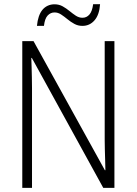

<svg xmlns="http://www.w3.org/2000/svg" viewBox="-20 -914 665 934"><path d="M536.6 0H482.4L134.8 -632.3H132.3Q133.3 -609.9 133.8 -586.7Q134.3 -563.5 135 -538.1Q135.7 -512.7 135.7 -485.4V0H88.4V-713.9H143.1L490.2 -85.9H492.7Q492.2 -109.4 491.5 -135.7Q490.7 -162.1 490 -187.7Q489.3 -213.4 489.3 -234.4V-713.9H536.6ZM159.7 -788.1Q162.1 -813.5 168.7 -833Q175.3 -852.5 186 -865.7Q196.8 -878.9 211.9 -886Q227.1 -893.1 245.1 -893.1Q267.1 -893.1 284.7 -883.3Q302.2 -873.5 317.9 -860.6Q333.5 -847.7 348.9 -837.6Q364.3 -827.6 381.3 -827.6Q401.4 -827.6 415 -843.3Q428.7 -858.9 433.1 -893.6H466.8Q463.4 -842.3 439.9 -815.2Q416.5 -788.1 380.9 -788.1Q359.4 -788.1 341.6 -797.9Q323.7 -807.6 308.1 -820.6Q292.5 -833.5 277.3 -843.5Q262.2 -853.5 245.1 -853.5Q226.1 -853.5 211.9 -838.6Q197.8 -823.7 193.8 -788.1Z"/></svg>

Font: Open Sans SemiCondensed Light
Style: Regular
Weight: 300
Width: 4
Designer: Monotype Design Team
Foundry: Monotype Imaging Inc.
Version: Version 3.000